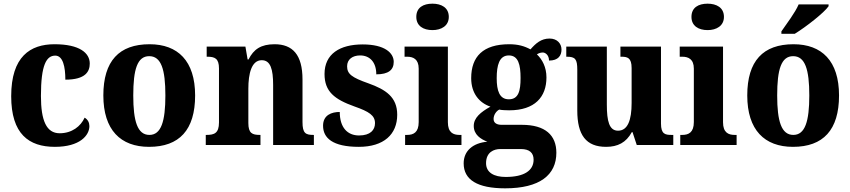

<svg xmlns="http://www.w3.org/2000/svg" viewBox="-20 -790 4633 1046"><path d="M279 10C416 10 467 -53 467 -103C467 -121 459 -139 441 -149C420 -102 372 -64 305 -64C233 -64 203 -133 203 -267C203 -437 233 -487 281 -487C323 -487 336 -426 336 -356C447 -356 469 -401 469 -444C469 -501 414 -549 277 -549C145 -549 41 -482 41 -266C41 -60 137 10 279 10Z M792 10C957 10 1043 -82 1043 -270C1043 -458 949 -549 795 -549C629 -549 543 -458 543 -270C543 -82 637 10 792 10ZM794 -55C729 -55 706 -129 706 -270C706 -412 728 -484 793 -484C858 -484 881 -412 881 -270C881 -129 858 -55 794 -55Z M1101 0H1399V-55H1396C1354 -55 1333 -64 1333 -120V-307C1333 -388 1350 -462 1406 -462C1454 -462 1468 -412 1468 -327V0H1690V-55H1687C1645 -55 1628 -64 1628 -125V-357C1628 -492 1574 -549 1476 -549C1402 -549 1362 -522 1334 -466H1329L1317 -536H1106V-481H1109C1150 -481 1173 -472 1173 -417V-123C1173 -64 1147 -55 1105 -55H1101Z M1935 10C2071 10 2144 -58 2144 -165C2144 -261 2082 -302 1987 -336C1896 -368 1871 -387 1871 -429C1871 -467 1901 -488 1942 -488C1994 -488 2030 -452 2030 -385C2096 -385 2125 -409 2125 -453C2125 -501 2077 -548 1956 -548C1831 -548 1748 -496 1748 -387C1748 -291 1802 -249 1911 -210C1991 -182 2023 -161 2023 -119C2023 -82 1998 -52 1936 -52C1873 -52 1831 -95 1831 -180C1786 -180 1740 -163 1740 -105C1740 -39 1791 10 1935 10Z M2336 -626C2384 -626 2425 -649 2425 -698C2425 -749 2384 -770 2336 -770C2286 -770 2248 -749 2248 -698C2248 -649 2286 -626 2336 -626ZM2187 0H2494V-55H2483C2449 -55 2420 -68 2420 -124V-536H2184V-481H2198C2231 -481 2261 -468 2261 -416V-125C2261 -68 2232 -55 2198 -55H2187Z M2732 236C2921 236 3011 163 3011 42C3011 -53 2951 -110 2823 -110H2713C2688 -110 2669 -119 2669 -142C2669 -165 2685 -186 2700 -193C2711 -190 2740 -189 2754 -189C2894 -189 2957 -262 2957 -368C2957 -425 2934 -466 2905 -494C2913 -499 2924 -504 2937 -504C2951 -504 2971 -490 2971 -460C3022 -460 3039 -488 3039 -520C3039 -552 3016 -580 2974 -580C2928 -580 2899 -554 2870 -521C2837 -539 2802 -549 2754 -549C2612 -549 2547 -482 2547 -364C2547 -281 2592 -229 2652 -209C2598 -179 2561 -148 2561 -104C2561 -56 2599 -32 2635 -18C2556 -11 2506 32 2506 100C2506 189 2580 236 2732 236ZM2752 -249C2701 -249 2686 -296 2686 -364C2686 -435 2700 -488 2752 -488C2804 -488 2816 -437 2816 -365C2816 -295 2805 -249 2752 -249ZM2735 174C2671 174 2628 150 2628 99C2628 38 2672 22 2705 22H2818C2865 22 2887 43 2887 80C2887 139 2836 174 2735 174Z M3282 10C3345 10 3391 -13 3422 -70H3426L3449 0H3648V-55H3639C3604 -55 3581 -59 3581 -117V-536H3360V-481H3364C3398 -481 3421 -476 3421 -419V-229C3421 -136 3400 -78 3347 -78C3299 -78 3286 -130 3286 -220V-536H3065V-481H3068C3114 -481 3125 -468 3125 -410V-188C3125 -54 3173 10 3282 10Z M3835 -626C3883 -626 3924 -649 3924 -698C3924 -749 3883 -770 3835 -770C3785 -770 3747 -749 3747 -698C3747 -649 3785 -626 3835 -626ZM3686 0H3993V-55H3982C3948 -55 3919 -68 3919 -124V-536H3683V-481H3697C3730 -481 3760 -468 3760 -416V-125C3760 -68 3731 -55 3697 -55H3686Z M4237 -619V-606H4310C4372 -644 4470 -721 4494 -756V-766H4331C4312 -721 4265 -660 4237 -619ZM4300 10C4465 10 4551 -82 4551 -270C4551 -458 4457 -549 4303 -549C4137 -549 4051 -458 4051 -270C4051 -82 4145 10 4300 10ZM4302 -55C4237 -55 4214 -129 4214 -270C4214 -412 4236 -484 4301 -484C4366 -484 4389 -412 4389 -270C4389 -129 4366 -55 4302 -55Z"/></svg>

Font: Noto Serif Armenian SemiCondensed
Style: Bold
Weight: 700
Width: 4
Designer: Monotype Design Team
Foundry: Monotype Imaging Inc.
Version: Version 2.008